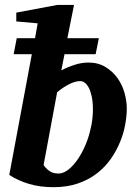

<svg xmlns="http://www.w3.org/2000/svg" viewBox="-20 -757 572 789"><path d="M361.8 -307.1Q361.8 -338.4 356.9 -360.6Q352.1 -382.8 344.5 -397Q336.9 -411.1 327.9 -417.5Q318.8 -423.8 310.1 -423.8Q289.1 -423.8 263.4 -410.6Q237.8 -397.5 214.8 -377.9L159.2 -79.1Q167 -66.4 181.9 -55.2Q196.8 -43.9 220.2 -43.9Q236.8 -43.9 253.7 -54.9Q270.5 -65.9 286.1 -84.7Q301.8 -103.5 315.7 -128.9Q329.6 -154.3 339.8 -183.6Q350.1 -212.9 356 -244.6Q361.8 -276.4 361.8 -307.1ZM501 -311Q501 -281.2 494.6 -245.6Q488.3 -210 473.6 -174.1Q459 -138.2 435.8 -104.7Q412.6 -71.3 379.2 -45.2Q345.7 -19 301 -3.4Q256.3 12.2 199.2 12.2Q144.5 12.2 99.4 -1.2Q54.2 -14.6 18.1 -38.1L110.8 -534.2H36.1L48.8 -600.1H124L134.8 -661.1L46.9 -668.9V-705.1L215.8 -736.8H284.2L256.8 -600.1H386.2L373 -534.2H245.1L231.9 -467.8Q259.3 -481.9 287.8 -491Q316.4 -500 342.8 -500Q382.8 -500 412.6 -482.2Q442.4 -464.4 462.2 -437Q481.9 -409.7 491.5 -376Q501 -342.3 501 -311Z"/></svg>

Font: Charis SIL
Style: Bold Italic
Weight: 700
Italic angle: -11°
Foundry: SIL International
Version: Version 4.112